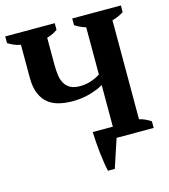

<svg xmlns="http://www.w3.org/2000/svg" viewBox="-124 -799 935 1060"><g transform="rotate(-15 343.0 -268.5)"><path d="M666 0H454L400 163H361Q356 141 351.5 112.5Q347 84 343.5 53Q340 22 338 -8.5Q336 -39 335 -65H450V-303Q422 -286 375 -272Q328 -258 272 -258Q232 -258 196.5 -266.5Q161 -275 134.5 -296Q108 -317 92.5 -353.5Q77 -390 77 -446V-633Q58 -636 39 -644Q20 -652 5 -662V-700H288V-662Q277 -654 261.5 -646Q246 -638 227 -633V-481Q227 -446 231 -418Q235 -390 247 -370Q259 -350 279.5 -339Q300 -328 333 -328Q366 -328 395.5 -337.5Q425 -347 450 -363V-633Q433 -638 417 -645.5Q401 -653 388 -662V-700H666V-662Q653 -653 636 -645.5Q619 -638 600 -633V-67Q620 -63 637 -54.5Q654 -46 666 -38Z"/></g></svg>

Font: PT Serif
Style: Bold
Weight: 700
Designer: A.Korolkova, O.Umpeleva, V.Yefimov
Foundry: ParaType Ltd
Version: Version 1.000W OFL; ttfautohint (v1.6)